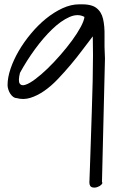

<svg xmlns="http://www.w3.org/2000/svg" viewBox="-20 -843 526 878"><path d="M404.3 -676.8Q382.8 -649.4 357.4 -615.2Q332 -581.1 303.2 -546.9Q274.4 -512.7 244.1 -481Q213.9 -449.2 182.1 -427.2Q150.4 -405.3 118.7 -395.5Q86.9 -385.7 55.7 -394.5Q47.9 -394.5 40.5 -399.9Q33.2 -405.3 27.3 -414.1Q21.5 -422.9 18.1 -433.6Q14.6 -444.3 14.6 -454.1Q14.6 -488.3 28.3 -528.8Q42 -569.3 65.9 -610.4Q89.8 -651.4 122.1 -689.9Q154.3 -728.5 190.4 -757.8Q226.6 -787.1 265.6 -805.2Q304.7 -823.2 341.8 -823.2Q395.5 -825.2 419.4 -807.6Q443.4 -790 451.2 -756.8Q459 -723.6 458 -677.2Q457 -630.9 460 -575.2L446.3 -10.7Q451.2 -5.9 442.9 2Q434.6 9.8 422.9 13.2Q411.1 16.6 400.4 13.2Q389.6 9.8 388.7 -7.8Q389.6 -35.2 391.6 -86.9Q393.6 -138.7 395.5 -202.6Q397.5 -266.6 399.9 -336.9Q402.3 -407.2 403.8 -472.7Q405.3 -538.1 405.3 -591.8Q405.3 -645.5 404.3 -676.8ZM71.3 -509.8Q62.5 -473.6 69.8 -461.4Q77.1 -449.2 95.7 -455.1Q114.3 -460.9 141.1 -481Q168 -501 197.8 -529.8Q227.5 -558.6 256.8 -592.3Q286.1 -626 310.1 -658.7Q334 -691.4 349.1 -719.7Q364.3 -748 366.2 -765.6Q335.9 -782.2 297.4 -765.1Q258.8 -748 218.8 -709.5Q178.7 -670.9 140.1 -618.2Q101.6 -565.4 71.3 -509.8Z"/></svg>

Font: Shadows Into Light Two
Style: Regular
Weight: 400
Designer: Kimberly Geswein
Foundry: Kimberly Geswein
Version: Version 1.003 2012